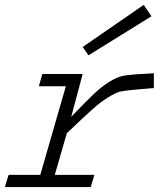

<svg xmlns="http://www.w3.org/2000/svg" viewBox="-33 -761 667 781"><path d="M303.2 -569.8 551.8 -741.2 583 -694.8 327.1 -536.1ZM2 -49.8H130.9L234.9 -410.2H125L139.2 -460H303.2L256.8 -286.1Q314.5 -346.2 346.2 -376.5Q377.9 -406.7 408.7 -426.3Q439.5 -445.8 462.4 -451.2Q485.4 -456.5 523.9 -459L592.8 -462.9V-402.8L513.2 -396Q475.6 -392.6 457.3 -388.7Q439 -384.8 407.2 -365.2Q375.5 -345.7 341.3 -314.9Q307.1 -284.2 238.8 -219.2L189.9 -49.8H351.1L335.9 0H-13.2Z"/></svg>

Font: IntelOne Mono Light
Style: Italic
Weight: 300
Italic angle: -16°
Designer: Fred Shallcrass
Foundry: Frere-Jones Type LLC
Version: Version 1.200;hotconv 1.1.0;makeotfexe 2.6.0;FJTRelease1.2